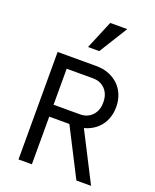

<svg xmlns="http://www.w3.org/2000/svg" viewBox="-175 -1076 949 1175"><g transform="rotate(20 300.0 -488.5)"><path d="M180 -388V-622.4H350.8Q400.5 -622.4 430.8 -590.5Q461.2 -558.5 461.2 -505.2Q461.2 -452 430.8 -420Q400.5 -388 350.8 -388ZM92.8 0H180V-310.4H329.2L291.8 -348.2L469.8 0H565.4L387.4 -348.2L345.8 -310.4Q390 -310.4 426.6 -324.8Q463.2 -339.2 489.6 -364.7Q516.1 -390.2 530.6 -426.1Q545.2 -462 545.2 -505.2Q545.2 -548.4 530.6 -584.3Q516.1 -620.2 489.6 -645.7Q463.2 -671.2 426.6 -685.6Q390 -700 345.8 -700H92.8ZM445.6 -977H334.6L257.4 -792H330.4Z"/></g></svg>

Font: CommitMonoV143 ExtLt
Style: Regular
Weight: 200
Monospace: yes
Designer: Eigil Nikolajsen
Foundry: Eigil Nikolajsen
Version: Version 1.143